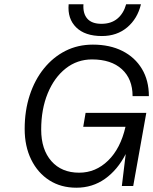

<svg xmlns="http://www.w3.org/2000/svg" viewBox="-20 -867 714 895"><path d="M637 -847Q621 -780 573 -739.5Q525 -699 455 -699Q376 -699 335 -739.5Q294 -780 300 -847H369Q366 -804 387 -780Q408 -756 453 -756Q498 -756 527 -780Q556 -804 568 -847ZM95 -266Q95 -351 118.5 -423Q142 -495 185 -548Q228 -601 285.5 -630Q343 -659 413 -659Q492 -659 550.5 -629.5Q609 -600 641.5 -546Q674 -492 674 -419H598Q598 -499 548 -544.5Q498 -590 409 -590Q340 -590 286.5 -548Q233 -506 202.5 -432Q172 -358 172 -263Q172 -170 219.5 -116Q267 -62 349 -62Q426 -62 484 -118.5Q542 -175 565 -276H368L379 -341H662L601 0H548L566 -149Q528 -75 469.5 -33.5Q411 8 336 8Q264 8 210 -26.5Q156 -61 125.5 -123Q95 -185 95 -266Z"/></svg>

Font: Overused Grotesk
Style: Italic
Weight: 400
Italic angle: -10°
Version: Version 0.003